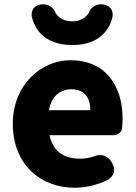

<svg xmlns="http://www.w3.org/2000/svg" viewBox="-20 -865 636 899"><path d="M124 -65C176 -14 248 14 330 14C379 14 434 2 483 -22C515 -41 523 -69 505 -102C485 -138 452 -148 415 -131C395 -125 375 -122 354 -122C282 -122 228 -154 212 -232H379H511C532 -232 548 -246 551 -260C553 -274 554 -292 554 -309C554 -464 474 -583 310 -583C173 -583 40 -469 40 -285C40 -191 72 -116 124 -65ZM247 -423C266 -439 289 -447 313 -447C378 -447 403 -405 403 -349H306H209C215 -383 229 -407 247 -423ZM172 -706C204 -674 252 -654 318 -654C385 -654 433 -674 464 -706C486 -728 500 -756 507 -787C511 -817 495 -839 465 -844C432 -849 406 -833 394 -802C378 -780 354 -765 318 -765C283 -765 258 -779 242 -801C230 -833 204 -849 170 -844C139 -839 125 -817 129 -786C137 -755 151 -728 172 -706Z"/></svg>

Font: GenSenRounded2 TW H
Style: Regular
Weight: 900
Version: Version 2.100;PS 2.1;hotconv 16.6.51;makeotf.lib2.5.65220 DE